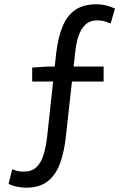

<svg xmlns="http://www.w3.org/2000/svg" viewBox="-20 -766 595 895"><path d="M101 109Q76 108 55 103.5Q34 99 20 91L37 23Q62 34 92 34Q127 34 149 14Q171 -6 183 -44.5Q195 -83 201 -140L242 -519Q251 -593 272 -643.5Q293 -694 331 -720Q369 -746 428 -746Q454 -746 477 -740Q500 -734 516 -726L496 -657Q484 -661 469 -666Q454 -671 433 -671Q399 -671 378 -651Q357 -631 346 -598Q335 -565 331 -526L286 -120Q278 -53 258.5 -1Q239 51 201 80Q163 109 101 109ZM130 -386V-451L207 -456H463V-386Z"/></svg>

Font: Noto Sans TC
Style: Regular
Weight: 400
Designer: Ryoko NISHIZUKA  (kana, bopomofo & ideographs); Paul D. Hunt (Latin, Greek & Cyrillic); Sandoll Communications , Soo-you
Foundry: Adobe
Version: Version 2.004-H2;hotconv 1.0.118;makeotfexe 2.5.65603